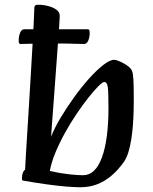

<svg xmlns="http://www.w3.org/2000/svg" viewBox="-20 -776 644 809"><path d="M67.6 -590.6Q62.7 -590.6 60.6 -593.7Q58.5 -596.7 58.8 -607.9Q59.1 -623.7 64.9 -638.2Q70.6 -652.7 82.3 -652.7H348.4Q353.6 -652.7 355.8 -650Q357.9 -647.2 357.9 -636Q357.9 -620 352 -605.3Q346.1 -590.6 333.7 -590.6Q295.7 -591.9 262.7 -592.4Q229.7 -592.9 198.5 -592.9Q167.3 -592.9 135.4 -592.4Q103.4 -591.9 67.6 -590.6ZM317.5 13Q295.9 13 258.4 10Q221 6.9 174.3 0.4Q127.6 -6.1 77.6 -15Q75.7 -15.3 74 -16.6Q72.4 -17.9 72.4 -23.5Q72.4 -39.3 77 -49.7Q81.6 -60 85.6 -60Q87 -88.4 89.7 -133.1Q92.4 -177.9 95.9 -233.1Q99.4 -288.3 103 -348.6Q106.7 -408.9 110.2 -468.6Q113.7 -528.3 116.8 -581.7Q120 -635 122 -676.9Q124 -718.7 124.7 -742.1Q124.7 -749.2 127.9 -752.6Q131.1 -756 141.1 -756Q161.4 -756 182.1 -750.8Q202.8 -745.7 217.3 -735.4Q231.8 -725 231.8 -709.2Q231.8 -701.4 229.4 -667.5Q227.1 -633.6 223.4 -583.4Q219.8 -533.3 215.6 -476.4Q211.4 -419.6 207.4 -364.8Q203.4 -310.1 200 -266.3Q196.6 -222.5 195.3 -199.7Q209 -235.6 234.8 -278.9Q260.6 -322.1 291.8 -365.6Q323 -409.1 355.1 -444.8Q387.2 -480.5 415.1 -502.2Q443 -524 461.1 -524Q466.7 -524 477.9 -519.9Q489.1 -515.8 501.6 -508.9Q514.1 -502.1 523.8 -493.6Q533.6 -485.2 536.6 -475.9Q540.6 -467.6 542.2 -439.5Q543.7 -411.4 543.7 -353.1Q543.7 -334.4 543 -307.4Q542.3 -280.4 540.1 -250.1Q537.9 -219.8 533.3 -189.7Q528.6 -159.5 521 -134.8Q513.4 -110.2 502.2 -94Q477.4 -59.1 449.1 -35.3Q420.8 -11.5 388.6 0.8Q356.4 13 317.5 13ZM330.3 -37.7Q381.7 -37.7 409.4 -112.5Q437.1 -187.4 437.1 -323.7Q437.1 -386.2 434.2 -408.3Q431.4 -430.5 419.1 -430.5Q412.4 -430.5 394.6 -412.9Q376.9 -395.3 353 -365.2Q329.1 -335.1 303.2 -296.9Q277.3 -258.6 253.9 -216.4Q230.5 -174.1 213.3 -132.6Q196.2 -91 189.9 -55.4Q237.5 -45.2 272.2 -41.5Q307 -37.7 330.3 -37.7Z"/></svg>

Font: Briem Hand Thin
Style: Regular
Weight: 100
Designer: Gunnlaugur SE Briem, Eben Sorkin
Foundry: Sorkin Type Co.
Version: Version 1.003